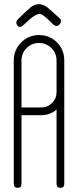

<svg xmlns="http://www.w3.org/2000/svg" viewBox="-20 -901 370 920"><path d="M253 -698Q288 -663 288 -611V-20Q288 -1 269 -1Q251 -1 251 -20V-376Q220 -349 177 -349H83V-20Q83 -1 65 -1Q46 -1 46 -20V-611Q46 -662 82 -698Q117 -733 167 -733Q218 -733 253 -698ZM251 -611Q251 -646 226.5 -670.5Q202 -695 167 -695Q132 -695 107.5 -670.5Q83 -646 83 -611V-386H177Q208 -386 229.5 -407.5Q251 -429 251 -460ZM266 -785Q254 -770 237 -782Q193 -826 181 -831Q175 -834 169 -834Q146 -834 97 -785Q78 -766 67 -775Q52 -790 63 -806Q97 -840 127 -866Q167 -897 209 -864Q228 -848 263 -816Q280 -803 266 -785Z"/></svg>

Font: Aaram
Style: Regular
Weight: 400
Designer: Tharique Azeez
Foundry: Tharique Azeez
Version: Version 1.7